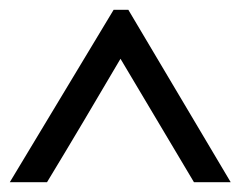

<svg xmlns="http://www.w3.org/2000/svg" viewBox="-20 -674 509 392"><path d="M451 -302H376L226 -554Q189 -491 151 -427Q113 -363 76 -302H0L212 -654H242Z"/></svg>

Font: New Athena Unicode
Style: Bold
Weight: 700
Designer: J. Rusten 1997; rev. by R. Hancock 2001, 2002, rev. by D. Mastronarde 2002-2021
Foundry: Society for Classical Studies (formerly American Philological Association)
Version: Version 5.008